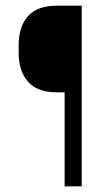

<svg xmlns="http://www.w3.org/2000/svg" viewBox="-20 -659 390 679"><path d="M181.5 -332.5Q112 -332.5 79 -370Q46 -407.5 46 -472V-500Q46 -564.5 79 -601.8Q112 -639 181.5 -639H225L225.5 -332.5ZM269 0H208.5V-639H269Z"/></svg>

Font: Anek Latin Light
Style: Regular
Weight: 300
Designer: Yesha Goshar
Foundry: Ek Type
Version: Version 1.003